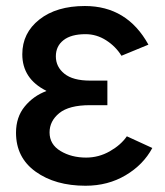

<svg xmlns="http://www.w3.org/2000/svg" viewBox="-20 -588 539 626"><path d="M32.2 -155.3Q32.2 -206.1 60.5 -240.7Q88.9 -275.4 130.9 -291V-292Q52.7 -331.1 52.7 -411.1Q52.7 -480.5 108.4 -524.4Q164.1 -568.4 256.8 -568.4Q394.5 -568.4 463.9 -442.4L376 -406.2Q357.4 -436.5 326.2 -456.5Q294.9 -476.6 258.8 -476.6Q211.9 -476.6 187 -457Q162.1 -437.5 162.1 -404.3Q162.1 -370.1 189.9 -347.7Q217.8 -325.2 273.4 -325.2H330.1V-245.1H273.4Q205.1 -245.1 173.3 -219.2Q141.6 -193.4 141.6 -156.2Q141.6 -117.2 177.2 -95.7Q212.9 -74.2 260.7 -74.2Q301.8 -74.2 337.9 -94.7Q374 -115.2 393.6 -143.6L476.6 -105.5Q447.3 -50.8 389.6 -16.6Q332 17.6 258.8 17.6Q160.2 17.6 96.2 -28.3Q32.2 -74.2 32.2 -155.3Z"/></svg>

Font: Gothic A1 SemiBold
Style: Regular
Weight: 600
Version: Version 2.50